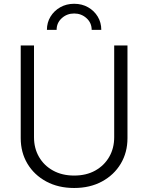

<svg xmlns="http://www.w3.org/2000/svg" viewBox="-20 -963 768 995"><path d="M364.3 11.2Q282.2 11.2 219.7 -22.5Q157.2 -56.2 122.3 -114.5Q87.4 -172.9 87.4 -247.1V-727.5H156.2V-252Q156.2 -194.8 182.1 -149.9Q208 -105 254.9 -79.1Q301.8 -53.2 364.3 -53.2Q427.2 -53.2 473.6 -79.1Q520 -105 545.9 -149.9Q571.8 -194.8 571.8 -252V-727.5H640.6V-247.1Q640.6 -172.9 605.7 -114.5Q570.8 -56.2 508.5 -22.5Q446.3 11.2 364.3 11.2ZM364.3 -943.4Q404.8 -943.4 436.5 -925.3Q468.3 -907.2 486.6 -876.7Q504.9 -846.2 504.9 -808.1H455.1Q455.1 -844.7 428.2 -868.9Q401.4 -893.1 364.3 -893.1Q327.1 -893.1 300.3 -868.9Q273.4 -844.7 273.4 -808.1H223.1Q223.1 -846.2 241.7 -876.7Q260.3 -907.2 292.2 -925.3Q324.2 -943.4 364.3 -943.4Z"/></svg>

Font: Inter 17pt Light
Style: Regular
Weight: 300
Version: Version 4.001;git-66647c0bb